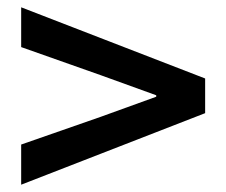

<svg xmlns="http://www.w3.org/2000/svg" viewBox="-20 -638 620 526"><path d="M38 -132V-242L256 -318L408 -373V-377L256 -432L38 -509V-618L542 -423V-328Z"/></svg>

Font: Noto Sans JP SemiBold
Style: Regular
Weight: 600
Designer: Ryoko NISHIZUKA  (kana, bopomofo & ideographs); Paul D. Hunt (Latin, Greek & Cyrillic); Sandoll Communications , Soo-you
Foundry: Adobe
Version: Version 2.004-H2;hotconv 1.0.118;makeotfexe 2.5.65603